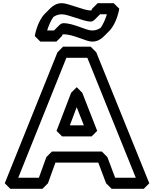

<svg xmlns="http://www.w3.org/2000/svg" viewBox="-20 -1154 970 1209"><path d="M380 -1008C370 -1008 362 -1003 355 -997L320 -962H277C284 -986 298 -1022 316 -1047C332 -1058 349 -1064 370 -1064C409 -1064 509 -1018 550 -1018C560 -1018 568 -1023 575 -1029L610 -1064H653C646 -1040 632 -1004 614 -979C598 -968 581 -962 560 -962C521 -962 444 -1008 380 -1008ZM380 -938C444 -938 521 -892 560 -892C589 -892 612 -904 631 -922L633 -924L668 -959C717 -1009 731 -1099 731 -1099L696 -1134H595L560 -1099C560 -1099 558 -1095 556 -1089C555 -1089 552 -1088 550 -1088C509 -1088 409 -1134 370 -1134C341 -1134 318 -1122 299 -1104L297 -1102L262 -1067C213 -1017 199 -927 199 -927L234 -892H335L370 -927C370 -927 372 -931 374 -937C375 -937 378 -938 380 -938ZM530 -790 835 -35H705L656 -165L621 -200H307L272 -165L225 -35H95L398 -790ZM586 -825 551 -860H377L342 -825L10 0L45 35H247L282 0L329 -130H599L648 0L683 35H885L920 0ZM592 -330 498 -570 463 -605 428 -570 336 -330 371 -295H557ZM508 -365H420L463 -479Z"/></svg>

Font: Hussar Press
Style: Bold
Weight: 700
Foundry: Cannot Into Space Fonts
Version: Version 1.43